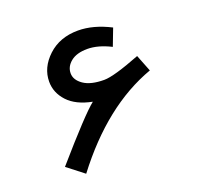

<svg xmlns="http://www.w3.org/2000/svg" viewBox="-106 -698 841 814"><g transform="rotate(-20 314.0 -291.5)"><path d="M135.7 -419.9Q135.7 -483.4 188.7 -533Q241.7 -582.5 324.2 -582.5Q393.1 -582.5 469.2 -543.5L439.9 -466.8Q382.8 -495.6 334.7 -495.6Q286.6 -495.6 260 -474.1Q233.4 -452.6 233.4 -422.4Q233.4 -392.1 265.6 -369.9Q297.9 -347.7 358.4 -347.7Q401.9 -347.7 523.4 -395L553.2 -319.3Q332 -239.7 149.9 0L75.2 -58.1Q233.4 -240.2 280.8 -277.3Q208.5 -291.5 172.1 -330.8Q135.7 -370.1 135.7 -419.9Z"/></g></svg>

Font: GanjNamehSans
Style: Regular
Weight: 400
Designer: Mohammad Saleh Souzanchi
Foundry: http://font-store.ir
Version: Version:0.0.4;RFB:1.2.5;Building:2016-12-11 09:43:53.670092